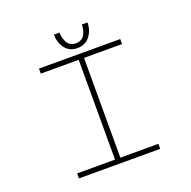

<svg xmlns="http://www.w3.org/2000/svg" viewBox="-147 -1005 1144 1150"><g transform="rotate(-20 425.0 -430.0)"><path d="M530.5 -860.5Q530.5 -810.5 501.8 -773.5Q473 -736.5 422.5 -736.5Q372 -736.5 344.2 -773.2Q316.5 -810 316.5 -860.5H352.5Q352.5 -846.5 355.5 -832.2Q358.5 -818 365.5 -802.2Q372.5 -786.5 387.5 -776.5Q402.5 -766.5 423.5 -766.5Q445 -766.5 460 -776.5Q475 -786.5 482 -802.2Q489 -818 491.8 -832.2Q494.5 -846.5 494.5 -860.5ZM681 -668H438.5V-32H681V0H163V-32H404.5V-668H163V-700H681Z"/></g></svg>

Font: League Mono Wide Thin
Style: Regular
Weight: 100
Width: 8
Designer: Tyler Finck
Foundry: The League of Moveable Type / Tyler Finck
Version: Version 2.210